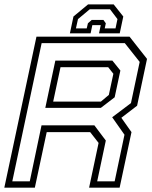

<svg xmlns="http://www.w3.org/2000/svg" viewBox="-32 -870 706 890"><path d="M-12 0 137 -700H568.5L649.5 -597L603.5 -380L530.5 -324L577.5 -257.5L522.5 0H381L425 -207.5L386 -257.5H184.5L129.5 0ZM25 -29.5H106L160.5 -289H405.5L458.5 -218.5L418.5 -29.5H499.5L545 -245.5L488 -326.5L575 -392L615.5 -583L546.5 -670H161ZM214.5 -399H435.5L472.5 -430L493.5 -528L469.5 -558.5H248.5ZM178 -370 224.5 -589H489L526 -543L499.5 -419L435.5 -370ZM495 -849.5 539.5 -793.5 523 -715.5H427L435 -753.5H396L388 -715.5H292L308.5 -793.5L376 -849.5ZM478 -827H384L329.5 -781.5L320 -738.5H370L375.5 -762L393 -777.5H447.5L458.5 -762L453.5 -738.5H503.5L512.5 -781.5Z"/></svg>

Font: Tourney Light
Style: Italic
Weight: 300
Italic angle: -12°
Version: Version 1.015